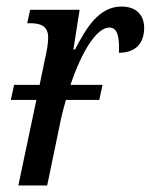

<svg xmlns="http://www.w3.org/2000/svg" viewBox="-20 -566 460 586"><path d="M13 -261H91L36 0H124L162 -183C167 -210 174 -236 181 -261H283L293 -307H195C229 -407 274 -482 314 -482C339 -482 345 -452 343 -405C396 -405 420 -436 420 -481C420 -518 398 -546 351 -546C282 -546 244 -482 209 -415H204L223 -536H72L63 -495H73C98 -495 127 -490 127 -452C127 -435 124 -414 116 -380L101 -307H23Z"/></svg>

Font: Noto Serif ExtraCondensed
Style: Italic
Weight: 400
Width: 2
Italic angle: -12°
Designer: Monotype Design Team
Foundry: Monotype Imaging Inc.
Version: Version 2.014